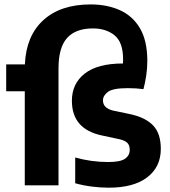

<svg xmlns="http://www.w3.org/2000/svg" viewBox="-20 -838 767 868"><path d="M8 -425.5V-547H92.5Q98 -676 176 -747Q254 -818 389.5 -818Q464 -818 522 -792Q580 -766 613 -709.8Q646 -653.5 646 -562.5Q646 -528.5 641 -495.8Q636 -463 628.5 -435Q596.5 -439.5 557.5 -439.5Q491 -439.5 468.2 -422.8Q445.5 -406 445.5 -384Q445.5 -349 491.5 -338L570.5 -321.5Q638.5 -306.5 672.8 -270.2Q707 -234 707 -165Q707 -83.5 645.8 -36.5Q584.5 10.5 471.5 10.5Q434.5 10.5 395.2 5.5Q356 0.5 320 -9.5V-126Q392.5 -105.5 469.5 -105.5Q523.5 -105.5 545 -120.2Q566.5 -135 566.5 -160.5Q566.5 -181.5 555.5 -192.2Q544.5 -203 520.5 -208.5L441 -225.5Q305 -254 305 -382.5Q305 -460 363.2 -505.5Q421.5 -551 536 -551Q536.5 -560 536.5 -569Q536.5 -647 498 -678.2Q459.5 -709.5 400 -709.5Q322 -709.5 283.2 -666.2Q244.5 -623 244.5 -528.5V0H92V-425.5Z"/></svg>

Font: Encode Sans SemiCondensed SemiCondensed
Style: Bold
Weight: 700
Width: 4
Designer: Multiple Designers
Foundry: Impallari Type
Version: Version 3.000; ttfautohint (v1.8.3) -l 8 -r 50 -G 200 -x 14 